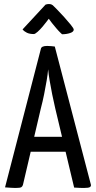

<svg xmlns="http://www.w3.org/2000/svg" viewBox="-20 -931 477 953"><path d="M56 2Q48 2 34 1Q20 0 5 -1L183 -689Q186 -703 214 -703Q224 -703 234.5 -702Q245 -701 252 -700L431 -15Q433 -7 426.5 -2.5Q420 2 396 2Q387 2 375.5 1.5Q364 1 348 0L254 -394Q246 -428 239 -463Q232 -498 226.5 -530.5Q221 -563 219 -587Q217 -563 211.5 -530.5Q206 -498 199 -463Q192 -428 183 -394L94 -14Q92 -6 86 -2Q80 2 56 2ZM108 -178V-252H347V-178ZM288 -761Q288 -761 279.5 -769Q271 -777 260 -790Q249 -803 238.5 -816Q228 -829 222 -838Q222 -838 213.5 -826.5Q205 -815 192 -799.5Q179 -784 166.5 -773Q154 -762 148 -762Q127 -762 113.5 -768.5Q100 -775 92 -785L206 -908Q214 -911 223 -911Q230 -911 236 -908.5Q242 -906 248 -899Q248 -899 263 -884Q278 -869 297 -848Q316 -827 331 -808.5Q346 -790 346 -784Q346 -773 328 -767Q310 -761 288 -761Z"/></svg>

Font: Yanone Kaffeesatz
Style: Regular
Weight: 400
Designer: Yanone (Cyrillic: Daniel Pouzeot, Huerta Tipografica, and Cyreal)
Foundry: Yanone
Version: Version 2.003